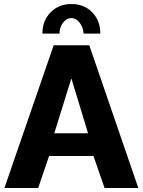

<svg xmlns="http://www.w3.org/2000/svg" viewBox="-20 -935 710 955"><path d="M247 -710H424L668 0H500L445 -159H224L170 0H2ZM418 -272 335 -545 250 -272ZM335 -845Q311 -845 293.5 -822Q276 -799 276 -768H191Q191 -832 231.5 -873.5Q272 -915 335 -915Q399 -915 439 -873.5Q479 -832 479 -768H396Q393 -801 375.5 -823Q358 -845 335 -845Z"/></svg>

Font: Raleway ExtraBold
Style: Regular
Weight: 800
Designer: Matt McInerney, Pablo Impallari, Rodrigo Fuenzalida
Foundry: Matt McInerney, Pablo Impallari, Rodrigo Fuenzalida
Version: Version 4.026